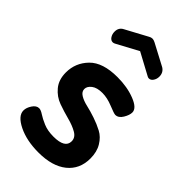

<svg xmlns="http://www.w3.org/2000/svg" viewBox="-223 -783 861 861"><g transform="rotate(45 207.0 -352.5)"><path d="M205 -635 101 -579Q95 -576 90 -576Q78 -576 70 -588Q62 -600 62 -616Q62 -642 84 -653L188 -709Q196 -714 205 -714Q212 -714 222 -709L326 -654Q347 -641 347 -615Q347 -600 339 -588Q331 -576 319 -576Q314 -576 309 -579ZM201 -89Q274 -89 274 -132Q274 -156 249.5 -170Q225 -184 190.5 -193Q156 -202 121 -214.5Q86 -227 61.5 -256.5Q37 -286 37 -332Q37 -393 80 -437Q123 -481 216 -481Q278 -481 326.5 -462Q375 -443 375 -416Q375 -399 361.5 -376.5Q348 -354 328 -354Q320 -354 284.5 -368.5Q249 -383 218 -383Q184 -383 166 -369Q148 -355 148 -338Q148 -321 166 -310Q184 -299 210.5 -293Q237 -287 268 -276.5Q299 -266 325.5 -252Q352 -238 370 -208.5Q388 -179 388 -137Q388 -69 339.5 -30Q291 9 204 9Q129 9 76 -17Q23 -43 23 -77Q23 -95 36 -114.5Q49 -134 66 -134Q77 -134 93.5 -123Q110 -112 137 -100.5Q164 -89 201 -89Z"/></g></svg>

Font: Dosis
Style: Bold
Weight: 700
Designer: Edgar Tolentino, Pablo Impallari, Igino Marini
Foundry: Edgar Tolentino, Pablo Impallari, Igino Marini
Version: Version 1.007